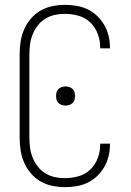

<svg xmlns="http://www.w3.org/2000/svg" viewBox="-20 -763 540 791"><path d="M247 8Q221 8 195 2.5Q169 -3 146.5 -16Q124 -29 107 -49Q90 -69 79.5 -93Q69 -117 65 -143Q61 -169 61 -195V-540Q61 -566 65 -592Q69 -618 79.5 -642Q90 -666 107 -686Q124 -706 146.5 -719Q169 -732 195 -737.5Q221 -743 247 -743Q271 -743 295 -739Q319 -735 341 -724.5Q363 -714 380.5 -697Q398 -680 410 -659Q422 -638 427.5 -614.5Q433 -591 433 -567V-564H393V-566Q393 -595 383 -622.5Q373 -650 352.5 -670Q332 -690 304 -698Q276 -706 247 -706Q226 -706 205.5 -701.5Q185 -697 167 -686Q149 -675 136 -658.5Q123 -642 115 -622.5Q107 -603 104 -582Q101 -561 101 -540V-195Q101 -174 104 -153Q107 -132 115 -112.5Q123 -93 136 -76.5Q149 -60 167 -49Q185 -38 205.5 -33.5Q226 -29 247 -29Q276 -29 304 -37Q332 -45 352.5 -65Q373 -85 383 -112.5Q393 -140 393 -169V-171H433V-168Q433 -144 427.5 -120.5Q422 -97 410 -76Q398 -55 380.5 -38Q363 -21 341 -10.5Q319 0 295 4Q271 8 247 8ZM250 -328Q242 -328 234.5 -330.5Q227 -333 221 -338.5Q215 -344 213 -352Q211 -360 211 -368Q211 -375 213 -383Q215 -391 221 -396.5Q227 -402 234.5 -404.5Q242 -407 250 -407Q258 -407 265.5 -404.5Q273 -402 279 -396.5Q285 -391 287 -383Q289 -375 289 -368Q289 -360 287 -352Q285 -344 279 -338.5Q273 -333 265.5 -330.5Q258 -328 250 -328Z"/></svg>

Font: Iosevka SS18 Extralight
Style: Regular
Weight: 200
Monospace: yes
Designer: Belleve Invis
Foundry: Belleve Invis
Version: Version 25.1.1; ttfautohint (v1.8.4)